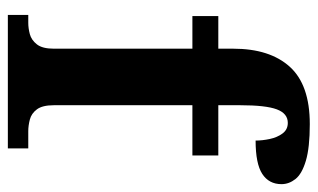

<svg xmlns="http://www.w3.org/2000/svg" viewBox="-180 -629 809 489"><g transform="rotate(90 224.5 -384.5)"><path d="M18 0V-52H38Q52 -52 67 -56Q82 -60 93 -74Q104 -88 104 -117V-470H21V-536H104V-574Q104 -667 150 -718Q196 -769 296 -769Q356 -769 389.5 -759Q423 -749 436 -732.5Q449 -716 449 -697Q449 -665 423 -648Q397 -631 338 -631Q338 -648 334 -667Q330 -686 320 -699.5Q310 -713 293 -713Q269 -713 258.5 -685Q248 -657 248 -592V-536H376V-470H248V-117Q248 -88 258.5 -74Q269 -60 284.5 -56Q300 -52 314 -52H358V0Z"/></g></svg>

Font: Noto Serif Tamil SemiCondensed
Style: Bold Italic
Weight: 700
Width: 4
Italic angle: -12°
Designer: Indian Type Foundry, Tom Grace, and the Monotype Design Team
Foundry: Monotype Imaging Inc.
Version: Version 2.003; ttfautohint (v1.8.4.7-5d5b)